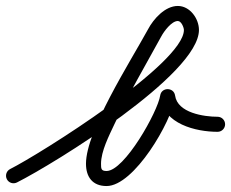

<svg xmlns="http://www.w3.org/2000/svg" viewBox="-32 -584 768 638"><path d="M24.3 22.3C24.3 22.3 24.3 22.3 24.3 22.3C148.3 -40.2 629.1 -336.4 629.1 -484.4C629.1 -522.3 599 -564.2 558.9 -564.2C516.5 -564.2 478.3 -521.4 459.9 -486.7C459.9 -486.7 459.9 -486.8 460 -486.9C460 -486.9 460.1 -487 460.1 -487C399.1 -375.7 253.7 -149.5 253.7 -39.9C253.7 3.9 275.4 34.2 322.1 34.2C413.8 34.2 538 -180.2 549.7 -259.3C551.8 -273.5 538.5 -280.6 525.1 -280.6C511.7 -280.7 498.3 -273.7 500.2 -259.5C512.5 -172.3 617.5 -146.1 691 -146C704.8 -146 716 -157.2 716 -171C716 -184.8 704.8 -196 691 -196C646.3 -196.1 557.9 -208.5 549.8 -266.5C547.8 -280.6 536.4 -287.7 525.1 -287.8C513.7 -287.8 502.4 -280.8 500.3 -266.7C492.3 -213 381.7 -15.8 322.1 -15.8C304.1 -15.8 303.7 -23.2 303.7 -39.9C303.7 -81.8 330.5 -133.5 347.8 -170.5C394.6 -270.6 450.8 -366.1 503.9 -463C503.9 -463 504 -463.1 504 -463.1C504.1 -463.2 504.1 -463.3 504.1 -463.3C512.7 -479.6 538.1 -514.2 558.9 -514.2C570.8 -514.2 579.1 -492 579.1 -484.4C579.1 -372.7 102.3 -73 1.7 -22.3C-10.6 -16.1 -15.5 -1.1 -9.3 11.3C-3.1 23.6 11.9 28.5 24.3 22.3Z"/></svg>

Font: FRB American Cursive Guidelines Semibold
Style: Italic
Weight: 600
Italic angle: -25°
Version: Version 2.0;Modular Font Editor K font №1